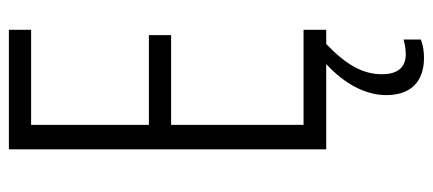

<svg xmlns="http://www.w3.org/2000/svg" viewBox="-291 -463 974 432"><g transform="rotate(-90 196.0 -247.0)"><path d="M245 126C245 83 265 46 313 0H345V-51H131V-349H333V-399H131V-664H345V-714H76V0H268C224 40 198 88 198 135C198 190 228 220 282 220C299 220 313 217 323 213V174C316 176 304 179 290 179C261 179 245 161 245 126Z"/></g></svg>

Font: Noto Sans Gurmukhi UI ExtraCondensed Light
Style: Regular
Weight: 300
Width: 2
Designer: Jelle Bosma - Monotype Design Team
Foundry: Monotype Imaging Inc.
Version: Version 2.004